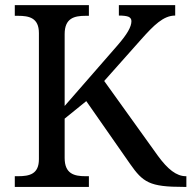

<svg xmlns="http://www.w3.org/2000/svg" viewBox="-20 -734 752 754"><path d="M440.9 -555.2 233.9 -317.9V-600.1C233.9 -662.6 271.5 -671.9 315.9 -671.9H329.1V-713.9H38.1V-671.9H50.8C94.2 -671.9 132.8 -664.1 132.8 -604V-108.9C132.8 -50.3 96.2 -42 50.8 -42H38.1V0H329.1V-42H315.9C271.5 -42 233.9 -51.3 233.9 -113.8V-268.1L318.8 -336.9L491.2 -89.8C516.1 -54.2 535.2 -31.7 564.5 -18.1C593.8 -4.4 634.3 0 701.2 0H711.9V-42H710C672.9 -42 638.7 -69.3 600.1 -122.1L389.2 -416L534.2 -579.1C584 -634.8 621.6 -672.9 668 -672.9V-713.9H446.8V-672.9C463.4 -672.9 475.6 -671.4 483.9 -668.5C492.2 -665 496.1 -659.2 496.1 -650.9C496.1 -628.9 480 -600.1 440.9 -555.2Z"/></svg>

Font: The Erased English
Style: Regular
Weight: 400
Designer: Monotype Design team + ligartures altered by 180 Amsterdam
Foundry: Monotype Imaging Inc.
Version: Version 1.030;Glyphs 3.1.2 (3151)